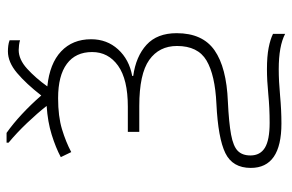

<svg xmlns="http://www.w3.org/2000/svg" viewBox="-168 -530 867 570"><g transform="rotate(-90 265.0 -245.5)"><path d="M449 168Q413 149 344 149Q309 149 265.5 153Q222 157 183 157Q51 157 51 66Q51 12 95 -9.5Q139 -31 241 -36Q327 -40 370 -65.5Q413 -91 413 -153Q413 -206 371.5 -235.5Q330 -265 235 -265H158V-299H233Q314 -299 354.5 -328Q395 -357 395 -405Q395 -454 360 -480Q325 -506 258 -506Q204 -506 166 -494.5Q128 -483 98 -467L83 -498Q111 -513 149.5 -525Q188 -537 235 -540Q214 -567 184.5 -598Q155 -629 126 -653V-659H155Q182 -640 210.5 -613.5Q239 -587 266 -556Q301 -601 333 -628Q365 -655 397 -655Q405 -655 413.5 -654Q422 -653 430 -650V-619Q424 -621 415.5 -622Q407 -623 401 -623Q373 -623 345.5 -598Q318 -573 293 -538Q361 -531 397 -497Q433 -463 433 -408Q433 -361 403 -328Q373 -295 324 -286V-283Q382 -275 416.5 -243.5Q451 -212 451 -154Q451 -77 400 -41.5Q349 -6 248 -2Q185 1 150 7.5Q115 14 101.5 27.5Q88 41 88 65Q88 94 111 108Q134 122 185 122Q229 122 270 118Q311 114 344 114Q382 114 407.5 119Q433 124 449 132Z"/></g></svg>

Font: Noto Sans Mono Condensed ExtraLight
Style: Regular
Weight: 200
Width: 3
Designer: Monotype Design Team
Foundry: Monotype Imaging Inc.
Version: Version 2.014; ttfautohint (v1.8.4.7-5d5b)